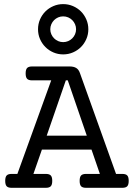

<svg xmlns="http://www.w3.org/2000/svg" viewBox="-20 -897 640 917"><path d="M198.7 -66.4Q215.3 -66.4 222.4 -59.1Q229.5 -51.8 229.5 -33.2Q229.5 -14.6 222.4 -7.3Q215.3 0 198.7 0H35.6Q19 0 12 -7.3Q4.9 -14.6 4.9 -33.2Q4.9 -51.8 12 -59.1Q19 -66.4 35.6 -66.4H63L224.6 -513.2H133.3Q116.7 -513.2 109.6 -520.5Q102.5 -527.8 102.5 -546.4Q102.5 -564.9 109.6 -572.3Q116.7 -579.6 133.3 -579.6H312.5Q332 -579.6 344 -572.3Q356 -564.9 361.8 -547.9L534.2 -66.4H564Q580.6 -66.4 587.6 -59.1Q594.7 -51.8 594.7 -33.2Q594.7 -14.6 587.6 -7.3Q580.6 0 564 0H391.1Q374.5 0 367.4 -7.3Q360.4 -14.6 360.4 -33.2Q360.4 -51.8 367.4 -59.1Q374.5 -66.4 391.1 -66.4H457L417 -182.6H180.2L139.6 -66.4ZM203.1 -249H394.5L303.7 -513.2H294.4ZM161.6 -757.3Q161.6 -782.2 171.1 -804.2Q180.7 -826.2 196.8 -842.3Q212.9 -858.4 234.9 -867.9Q256.8 -877.4 281.7 -877.4Q306.6 -877.4 328.6 -867.9Q350.6 -858.4 366.7 -842.3Q382.8 -826.2 392.3 -804.2Q401.9 -782.2 401.9 -757.3Q401.9 -732.4 392.3 -710.4Q382.8 -688.5 366.7 -672.4Q350.6 -656.2 328.6 -646.7Q306.6 -637.2 281.7 -637.2Q256.8 -637.2 234.9 -646.7Q212.9 -656.2 196.8 -672.4Q180.7 -688.5 171.1 -710.4Q161.6 -732.4 161.6 -757.3ZM220.2 -757.3Q220.2 -744.6 225.1 -733.4Q230 -722.2 238.3 -713.9Q246.6 -705.6 257.8 -700.7Q269 -695.8 281.7 -695.8Q294.4 -695.8 305.7 -700.7Q316.9 -705.6 325.2 -713.9Q333.5 -722.2 338.4 -733.4Q343.3 -744.6 343.3 -757.3Q343.3 -770 338.4 -781.2Q333.5 -792.5 325.2 -800.8Q316.9 -809.1 305.7 -814Q294.4 -818.8 281.7 -818.8Q269 -818.8 257.8 -814Q246.6 -809.1 238.3 -800.8Q230 -792.5 225.1 -781.2Q220.2 -770 220.2 -757.3Z"/></svg>

Font: Courier Prime
Style: Regular
Weight: 400
Designer: Alan Dague-Greene
Foundry: Quote-Unquote Apps
Version: Version 1.203